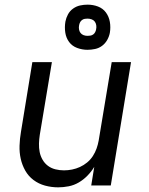

<svg xmlns="http://www.w3.org/2000/svg" viewBox="-20 -797 640 825"><path d="M230 8Q201 8 173.5 0.5Q146 -7 124 -23.5Q102 -40 88.5 -64Q75 -88 69 -115Q63 -142 64 -171.5Q65 -201 70 -230L119 -530H203L151 -218Q148 -199 147.5 -180Q147 -161 150.5 -143.5Q154 -126 163 -110.5Q172 -95 186 -84.5Q200 -74 218 -69.5Q236 -65 255 -65Q272 -65 289.5 -68.5Q307 -72 323.5 -79.5Q340 -87 354.5 -99Q369 -111 379 -126.5Q389 -142 395 -159Q401 -176 404 -193L460 -530H543L456 0H372L385 -80Q373 -60 356 -42.5Q339 -25 318.5 -13Q298 -1 275 3.5Q252 8 230 8ZM356 -583Q333 -583 311.5 -591Q290 -599 277 -616.5Q264 -634 260.5 -657Q257 -680 261 -704Q264 -720 272 -735Q280 -750 294 -760Q308 -770 324 -773.5Q340 -777 356 -777Q380 -777 401 -769Q422 -761 435 -743.5Q448 -726 452 -703Q456 -680 452 -656Q449 -640 440.5 -625Q432 -610 418.5 -600Q405 -590 388.5 -586.5Q372 -583 356 -583ZM356 -643Q362 -643 368.5 -644Q375 -645 380.5 -649Q386 -653 389 -659Q392 -665 393 -671Q395 -680 393.5 -689Q392 -698 387 -704.5Q382 -711 373.5 -714Q365 -717 356 -717Q350 -717 344 -716Q338 -715 332.5 -711Q327 -707 324 -701Q321 -695 320 -689Q318 -680 319.5 -671Q321 -662 326 -655.5Q331 -649 339 -646Q347 -643 356 -643Z"/></svg>

Font: Iosevka Curly Extended Oblique
Style: Regular
Weight: 400
Width: 7
Italic angle: -9°
Monospace: yes
Designer: Belleve Invis
Foundry: Belleve Invis
Version: Version 11.1.0; ttfautohint (v1.8.3)